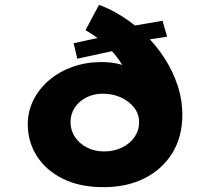

<svg xmlns="http://www.w3.org/2000/svg" viewBox="-20 -768 869 795"><path d="M409 7Q310 7 240 -28Q170 -63 132.5 -122Q95 -181 95 -254Q95 -307 118.5 -354Q142 -401 184 -436.5Q226 -472 281.5 -491.5Q337 -511 399 -511Q465 -511 510.5 -490Q556 -469 583.5 -432Q611 -395 621 -348L530 -351Q530 -387 520.5 -421Q511 -455 493.5 -486.5Q476 -518 452 -546.5Q428 -575 398.5 -599Q369 -623 334 -643L390 -748Q439 -730 488.5 -698.5Q538 -667 582.5 -623.5Q627 -580 661 -527.5Q695 -475 715 -415.5Q735 -356 735 -292Q735 -201 693 -133.5Q651 -66 578 -29.5Q505 7 409 7ZM411 -141Q452 -141 485 -157Q518 -173 537 -200.5Q556 -228 556 -262Q556 -295 536 -321.5Q516 -348 482 -364Q448 -380 405 -380Q368 -380 337.5 -364.5Q307 -349 289.5 -322.5Q272 -296 272 -262Q272 -228 290.5 -200.5Q309 -173 340.5 -157Q372 -141 411 -141ZM300 -525 285 -589 450 -625 507 -657 653 -682 672 -616 560 -599 517 -572Z"/></svg>

Font: Lexend Mega ExtraBold
Style: Regular
Weight: 800
Designer: Bonnie Shaver-Troup, Thomas Jockin
Foundry: Lexend
Version: Version 1.007